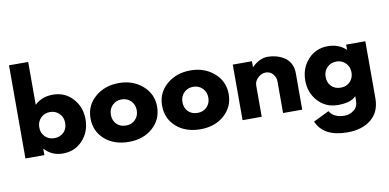

<svg xmlns="http://www.w3.org/2000/svg" viewBox="-96 -1165 3542 1746"><g transform="rotate(-10 1674.5 -292.5)"><path d="M405 15Q303 15 237 -58H235V0H60V-860H237V-464Q303 -528 405 -528Q516 -528 588 -449Q660 -370 660 -256Q660 -142 588 -63.5Q516 15 405 15ZM352 -377Q302 -377 267.5 -343Q233 -309 233 -256Q233 -204 266.5 -170Q300 -136 352 -136Q406 -136 439 -169.5Q472 -203 472 -256Q472 -309 437.5 -343Q403 -377 352 -377Z M1015 -528Q1144 -528 1232.5 -451Q1321 -374 1321 -256Q1321 -138 1234.5 -61.5Q1148 15 1015 15Q877 15 791.5 -61Q706 -137 706 -256Q706 -375 795 -451.5Q884 -528 1015 -528ZM1014 -136Q1066 -136 1099.5 -170Q1133 -204 1133 -256Q1133 -309 1098.5 -343Q1064 -377 1014 -377Q963 -377 928.5 -343Q894 -309 894 -256Q894 -203 927 -169.5Q960 -136 1014 -136Z M1676 -528Q1805 -528 1893.5 -451Q1982 -374 1982 -256Q1982 -138 1895.5 -61.5Q1809 15 1676 15Q1538 15 1452.5 -61Q1367 -137 1367 -256Q1367 -375 1456 -451.5Q1545 -528 1676 -528ZM1675 -136Q1727 -136 1760.5 -170Q1794 -204 1794 -256Q1794 -309 1759.5 -343Q1725 -377 1675 -377Q1624 -377 1589.5 -343Q1555 -309 1555 -256Q1555 -203 1588 -169.5Q1621 -136 1675 -136Z M2065 0V-513H2242V-459H2244Q2313 -528 2391 -528Q2429 -528 2466.5 -518Q2504 -508 2538.5 -487Q2573 -466 2594.5 -427.5Q2616 -389 2616 -338V0H2439V-290Q2439 -330 2413.5 -360Q2388 -390 2347 -390Q2307 -390 2274.5 -359Q2242 -328 2242 -290V0Z M2703 126 2848 55Q2888 121 2987 121Q3033 121 3072.5 91.5Q3112 62 3112 1V-37Q3065 15 2944 15Q2833 15 2761 -63.5Q2689 -142 2689 -256Q2689 -370 2761 -449Q2833 -528 2944 -528Q3043 -528 3109 -467H3112V-513H3289V14Q3289 139 3206 207Q3123 275 2987 275Q2767 275 2703 126ZM2997 -136Q3049 -136 3082.5 -170Q3116 -204 3116 -256Q3116 -309 3081.5 -343Q3047 -377 2997 -377Q2946 -377 2911.5 -343Q2877 -309 2877 -256Q2877 -203 2910 -169.5Q2943 -136 2997 -136Z"/></g></svg>

Font: Hussar
Style: BoldWeb
Weight: 700
Foundry: Cannot Into Space Fonts
Version: Version 2.00